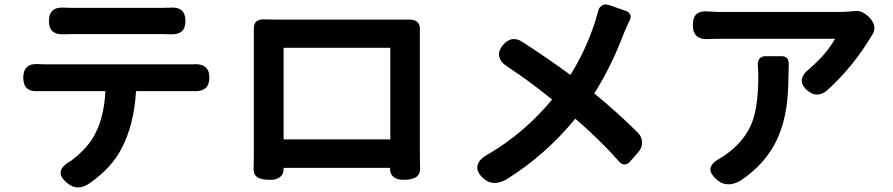

<svg xmlns="http://www.w3.org/2000/svg" viewBox="-20 -786 3960 851"><path d="M284 30Q208 -26 296 -74Q353 -117 386 -166Q441 -249 447 -382H312H177Q164 -382 150 -382Q83 -377 83 -442Q83 -507 152 -502Q160 -501 177 -501Q498 -501 819 -501Q827 -501 835 -501Q908 -507 908 -442Q908 -379 840 -382Q830 -382 819 -382H701H583Q574 -234 520 -130Q473 -38 370 31Q323 59 284 30ZM737 -634Q723 -635 696 -635Q599 -635 501 -635Q402 -635 303 -635Q276 -635 262 -634Q197 -631 197 -693Q197 -758 267 -752Q279 -751 302 -751Q402 -751 501 -751Q599 -751 696 -751Q720 -751 733 -752Q802 -758 802 -693Q802 -631 737 -634Z M1180 11Q1141 11 1125 2Q1103 -9 1104 -40Q1104 -55 1105 -87Q1105 -115 1105 -127Q1105 -367 1105 -606Q1105 -632 1105 -657Q1103 -702 1152 -700Q1173 -699 1207 -699Q1477 -699 1746 -699Q1770 -699 1794 -699Q1817 -700 1829.5 -688.5Q1842 -677 1841 -656Q1841 -631 1841 -606Q1841 -366 1841 -126Q1841 -117 1841 -92Q1842 -59 1842 -42Q1843 -11 1821 1Q1804 11 1766 11Q1740 11 1724 -2Q1708 -15 1709 -40V-42H1591H1473H1237V-40Q1238 -15 1222 -2Q1206 11 1180 11ZM1237 -168H1473H1710V-574H1473H1237Z M2123 5Q2089 -25 2097 -54Q2103 -81 2145 -103Q2307 -199 2427 -345Q2326 -427 2230 -490Q2199 -509 2193 -534Q2187 -559 2209 -586Q2247 -631 2294 -601Q2409 -527 2508 -454Q2572 -554 2617 -687Q2618 -691 2621 -701Q2628 -724 2631 -736Q2635 -754 2648.5 -762Q2662 -770 2681 -763L2713 -752L2753 -738Q2768 -733 2773 -721Q2778 -709 2771 -696Q2757 -668 2745 -638Q2690 -492 2614 -372Q2723 -282 2808 -197Q2826 -178 2826 -154Q2826 -130 2807 -109L2798 -99L2771 -68Q2760 -57 2748 -57Q2735 -57 2725 -69Q2637 -168 2530 -260Q2397 -98 2225 9Q2165 43 2123 5Z M3164 16Q3125 -15 3129 -40Q3133 -65 3178 -88Q3188 -94 3193 -98Q3281 -159 3314 -245Q3341 -318 3341 -449Q3341 -464 3339 -493V-496Q3337 -515 3346.5 -526Q3356 -537 3375 -537H3405H3444Q3476 -537 3476 -502Q3475 -403 3470 -348Q3462 -267 3440 -207Q3393 -73 3263 14Q3238 29 3213 31Q3185 32 3164 16ZM3561 -383Q3531 -407 3534 -434Q3538 -459 3570 -483Q3646 -550 3681 -614Q3554 -614 3426 -614Q3298 -614 3170 -614Q3139 -614 3124 -613Q3051 -607 3051 -674Q3051 -711 3069 -725Q3087 -739 3125 -735Q3155 -733 3170 -733Q3304 -733 3438 -733Q3569 -733 3699 -733Q3736 -733 3767 -737Q3798 -742 3830 -712Q3850 -693 3855 -671Q3859 -647 3843 -627Q3842 -626 3840.5 -623Q3839 -620 3838 -619Q3805 -563 3757 -503Q3700 -433 3644 -384Q3602 -350 3561 -383Z"/></svg>

Font: GenSenRounded2 TW B
Style: Regular
Weight: 700
Version: Version 2.000;PS 2;hotconv 16.6.51;makeotf.lib2.5.65220 DEVE